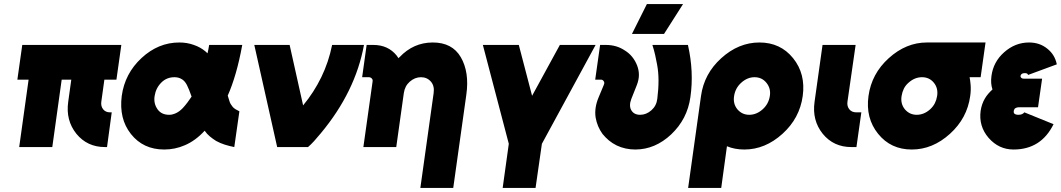

<svg xmlns="http://www.w3.org/2000/svg" viewBox="-20 -720 5194 940"><path d="M89 -500 65 -330H120L74 0H236L282 -330H329L314 -222Q301 -131 354 -65Q407 0 494 0H504L527 -170H518Q497 -170 485 -185Q473 -200 476 -222L491 -330H550L574 -500Z M858 -512Q755 -512 673 -436Q591 -360 576 -250Q569 -195 580 -148.5Q591 -102 621 -64Q681 12 784 12Q837 12 885 -9Q911 -20 935.5 -38Q960 -56 982 -80Q993 -64 1007.5 -52Q1022 -40 1038 -30Q1058 -19 1080 -12Q1102 -5 1127 0L1152 -175Q1142 -180 1133.5 -185Q1125 -190 1119 -197Q1114 -203 1109.5 -210.5Q1105 -218 1103 -226Q1102 -229 1100 -235.5Q1098 -242 1095 -252Q1116 -299 1134 -361Q1152 -423 1166 -500H1004Q1002 -488 1000 -477.5Q998 -467 996 -459Q993 -461 990.5 -464Q988 -467 985 -469Q961 -489 929 -500Q896 -512 858 -512ZM834 -342Q854 -342 869 -333Q884 -325 895 -304Q900 -294 906 -279.5Q912 -265 918 -247Q908 -232 897.5 -218Q887 -204 875 -191Q857 -172 837 -164Q830 -161 823 -159.5Q816 -158 808 -158Q771 -158 752 -184Q731 -213 737 -250Q743 -289 770 -316Q796 -342 834 -342Z M1225 -500 1337 0H1488Q1502 -12 1517.5 -29Q1533 -46 1551 -68Q1720 -271 1762 -500H1606Q1589 -416 1553 -342Q1517 -268 1464 -204L1398 -500Z M2199 200 2263 -256Q2271 -312 2264 -358Q2257 -404 2236 -440Q2194 -512 2099 -512Q2004 -512 1936 -440Q1935 -439 1933.5 -438Q1932 -437 1931 -435Q1929 -438 1926.5 -441.5Q1924 -445 1922 -448Q1880 -500 1808 -500H1775L1753 -342H1786Q1794 -342 1800 -336Q1806 -330 1804 -320L1759 0H1816H1901H1920L1957 -264Q1962 -299 1986 -320Q2011 -342 2041 -342Q2071 -342 2090 -320Q2108 -299 2103 -264L2038 200Z M2344 -500 2471 -16 2441 200H2602L2633 -16L2896 -500H2721L2585 -251L2520 -500Z M2918 -500 2894 -330H2923Q2931 -330 2936 -322Q2941 -315 2936 -304L2911 -244Q2889 -192 2896 -145Q2900 -122 2908.5 -102Q2917 -82 2930 -64Q2944 -47 2960.5 -33Q2977 -19 2999 -8Q3020 2 3043 7Q3066 12 3090 12Q3187 12 3266 -62Q3345 -137 3360 -244Q3378 -368 3348 -500H3174Q3182 -475 3187.5 -451Q3193 -427 3197 -404Q3204 -367 3204 -325Q3204 -283 3198 -236Q3194 -202 3169 -180Q3144 -158 3114 -158Q3084 -158 3071 -180Q3058 -202 3071 -236L3098 -304Q3108 -330 3108 -353.5Q3108 -377 3099 -400Q3090 -423 3075 -441.5Q3060 -460 3039 -473Q3018 -487 2995 -493.5Q2972 -500 2947 -500ZM3074 -554H3231L3324 -700H3147Z M3674 -342Q3710 -342 3732 -315Q3755 -287 3749 -250Q3743 -211 3714 -185Q3684 -158 3648 -158Q3613 -158 3590 -185Q3568 -212 3574 -250Q3580 -289 3609 -315Q3639 -342 3674 -342ZM3698 -512Q3596 -512 3511 -435Q3427 -359 3412 -250L3349 200H3511L3539 -4Q3577 12 3624 12Q3726 12 3811 -65Q3895 -141 3910 -250Q3925 -358 3863 -435Q3801 -512 3698 -512Z M4007 -500 3968 -222Q3955 -131 4008 -65Q4061 0 4148 0H4173L4197 -170H4172Q4150 -170 4138 -185Q4126 -200 4129 -222L4169 -500Z M4518 -512Q4416 -512 4331 -435Q4247 -359 4232 -250Q4217 -142 4279 -65Q4341 12 4444 12Q4546 12 4631 -65Q4715 -141 4730 -250Q4732 -264 4732.5 -277.5Q4733 -291 4732 -304Q4731 -314 4730 -323.5Q4729 -333 4727 -342H4781L4805 -512ZM4494 -342Q4530 -342 4552 -315Q4574 -288 4568 -250Q4565 -231 4557 -215Q4549 -199 4534 -185Q4504 -158 4468 -158Q4433 -158 4410 -185Q4388 -212 4394 -250Q4397 -269 4405 -285.5Q4413 -302 4428 -315Q4458 -342 4494 -342Z M5082 -335H4991Q4984 -335 4980 -339Q4976 -343 4976 -348Q4978 -355 4982 -358Q4987 -362 4997 -362Q5012 -362 5013 -353L5154 -405Q5149 -429 5137.5 -448Q5126 -467 5107 -482Q5070 -512 5018 -512Q4950 -512 4896 -464Q4843 -417 4834 -348Q4829 -311 4839 -282Q4828 -272 4818.5 -261Q4809 -250 4802 -238Q4786 -211 4781 -177Q4771 -102 4820 -45Q4870 12 4942 12Q5077 12 5138 -112L4995 -170Q4986 -158 4966 -158Q4952 -158 4946 -164Q4942 -168 4943 -177Q4945 -183 4947 -187Q4955 -195 4971 -195H5062Z"/></svg>

Font: Unageo
Style: Black-Italic
Weight: 900
Designer: Richard Sepsi
Foundry: Richard Sepsi
Version: Version 2.000